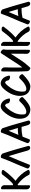

<svg xmlns="http://www.w3.org/2000/svg" viewBox="2246 -3107 874 5406"><g transform="rotate(-90 2683.0 -404.0)"><path d="M70.3 -38.1C81.1 -22.5 93.8 -10.7 108.4 -2.9C117.2 2 127.9 4.9 140.6 4.9H146.5C161.1 3.9 168.9 -4.9 168.9 -22.5C168.9 -75.2 168.9 -127.9 169.9 -181.6C169.9 -235.4 169.9 -288.1 170.9 -340.8C173.8 -342.8 176.8 -343.8 180.7 -343.8C186.5 -343.8 194.3 -340.8 204.1 -335C257.8 -294.9 307.6 -249 351.6 -197.3C395.5 -145.5 432.6 -88.9 462.9 -28.3C466.8 -20.5 473.6 -14.6 482.4 -10.7C491.2 -5.9 502 -2.9 512.7 -2C517.6 -1 522.5 -1 527.3 -1C539.1 -1 550.8 -2.9 562.5 -5.9C579.1 -10.7 590.8 -18.6 597.7 -28.3C600.6 -33.2 602.5 -38.1 602.5 -43C602.5 -47.9 601.6 -52.7 598.6 -57.6C563.5 -127.9 519.5 -192.4 467.8 -250C416 -307.6 358.4 -359.4 294.9 -404.3C313.5 -420.9 333 -437.5 351.6 -454.1C370.1 -470.7 387.7 -488.3 405.3 -506.8C439.5 -542 472.7 -579.1 503.9 -617.2C534.2 -655.3 564.5 -694.3 593.8 -734.4C597.7 -741.2 600.6 -747.1 601.6 -752V-755.9C601.6 -759.8 600.6 -762.7 599.6 -765.6C595.7 -776.4 585.9 -784.2 570.3 -789.1C557.6 -793.9 543.9 -795.9 529.3 -795.9H521.5C510.7 -794.9 500 -793 490.2 -789.1C480.5 -785.2 473.6 -779.3 468.8 -772.5C440.4 -733.4 411.1 -695.3 380.9 -658.2C350.6 -620.1 319.3 -584 285.2 -549.8C266.6 -531.2 248 -512.7 229.5 -495.1C212.9 -480.5 195.3 -472.7 178.7 -472.7C175.8 -472.7 173.8 -472.7 170.9 -473.6V-597.7C171.9 -639.6 171.9 -680.7 171.9 -721.7C171.9 -739.3 167 -755.9 156.2 -770.5C145.5 -785.2 132.8 -796.9 118.2 -804.7C109.4 -809.6 97.7 -812.5 85 -812.5H80.1C65.4 -811.5 58.6 -802.7 57.6 -785.2C57.6 -668.9 57.6 -551.8 56.6 -435.5C56.6 -319.3 56.6 -202.1 55.7 -85.9C55.7 -69.3 60.5 -52.7 70.3 -38.1Z M650.4 -38.1C659.2 -26.4 668.9 -17.6 679.7 -10.7C687.5 -5.9 699.2 -2 715.8 1C718.8 2 721.7 2 724.6 2H726.6C737.3 2 744.1 -3.9 749 -14.6C784.2 -109.4 822.3 -204.1 862.3 -296.9C902.3 -389.6 945.3 -491.2 990.2 -599.6C1027.3 -481.4 1057.6 -377.9 1082 -290C1107.4 -203.1 1128.9 -127 1147.5 -61.5C1151.4 -46.9 1160.2 -31.2 1173.8 -13.7C1194.3 10.7 1219.7 8.8 1224.6 8.8C1238.3 8.8 1250 4.9 1260.7 -2.9C1273.4 -10.7 1279.3 -21.5 1279.3 -34.2C1279.3 -38.1 1278.3 -42 1277.3 -45.9C1251 -144.5 1220.7 -252.9 1185.5 -372.1C1152.3 -492.2 1112.3 -620.1 1066.4 -757.8C1063.5 -770.5 1055.7 -782.2 1043 -792C1030.3 -801.8 1018.6 -808.6 1005.9 -813.5C996.1 -816.4 983.4 -818.4 968.8 -818.4C955.1 -818.4 945.3 -813.5 939.5 -802.7C891.6 -670.9 840.8 -547.9 789.1 -431.6C737.3 -315.4 689.5 -198.2 644.5 -79.1C642.6 -74.2 641.6 -69.3 641.6 -64.5C641.6 -55.7 644.5 -46.9 650.4 -38.1Z M1364.3 -38.1C1373 -26.4 1382.8 -17.6 1393.6 -10.7C1401.4 -5.9 1413.1 -2 1429.7 1C1432.6 2 1435.5 2 1438.5 2H1440.4C1451.2 2 1458 -3.9 1462.9 -14.6C1487.3 -79.1 1511.7 -142.6 1538.1 -206.1C1571.3 -212.9 1604.5 -219.7 1638.7 -224.6C1672.9 -230.5 1719.7 -233.4 1779.3 -233.4H1812.5C1831.1 -169.9 1846.7 -112.3 1861.3 -61.5C1865.2 -46.9 1874 -31.2 1887.7 -13.7C1908.2 10.7 1933.6 8.8 1938.5 8.8C1952.1 8.8 1963.9 4.9 1974.6 -2.9C1987.3 -10.7 1993.2 -21.5 1993.2 -34.2C1993.2 -38.1 1992.2 -42 1991.2 -45.9C1964.8 -144.5 1934.6 -252.9 1899.4 -372.1C1866.2 -492.2 1826.2 -620.1 1780.3 -757.8C1777.3 -770.5 1769.5 -782.2 1756.8 -792C1744.1 -801.8 1732.4 -808.6 1719.7 -813.5C1710 -816.4 1698.2 -818.4 1683.6 -818.4H1682.6C1668.9 -818.4 1659.2 -813.5 1653.3 -802.7C1605.5 -670.9 1554.7 -547.9 1502.9 -431.6C1451.2 -315.4 1403.3 -198.2 1358.4 -79.1C1356.4 -74.2 1355.5 -69.3 1355.5 -64.5C1355.5 -55.7 1358.4 -46.9 1364.3 -38.1ZM1587.9 -324.2C1625 -409.2 1664.1 -501 1704.1 -599.6C1734.4 -502.9 1760.7 -416 1782.2 -339.8C1721.7 -339.8 1673.8 -336.9 1639.6 -332C1623 -329.1 1605.5 -327.1 1587.9 -324.2Z M2128.9 -50.8C2153.3 -30.3 2179.7 -14.6 2208 -3.9C2238.3 6.8 2268.6 11.7 2298.8 12.7C2309.6 12.7 2321.3 11.7 2332 10.7C2353.5 7.8 2374 2.9 2394.5 -5.9C2424.8 -18.6 2454.1 -35.2 2480.5 -53.7C2510.7 -74.2 2539.1 -96.7 2565.4 -120.1C2591.8 -144.5 2618.2 -168.9 2643.6 -195.3C2650.4 -202.1 2653.3 -210 2653.3 -218.8V-222.7C2652.3 -227.5 2650.4 -232.4 2647.5 -237.3C2638.7 -253.9 2629.9 -265.6 2621.1 -274.4C2614.3 -280.3 2607.4 -285.2 2600.6 -290C2592.8 -293.9 2585 -296.9 2576.2 -299.8C2573.2 -300.8 2570.3 -300.8 2567.4 -300.8C2562.5 -300.8 2558.6 -299.8 2554.7 -298.8C2542 -294.9 2534.2 -288.1 2530.3 -284.2L2523.4 -277.3C2506.8 -258.8 2488.3 -240.2 2469.7 -222.7C2451.2 -205.1 2432.6 -188.5 2413.1 -173.8C2390.6 -157.2 2367.2 -142.6 2343.8 -129.9C2319.3 -117.2 2293 -107.4 2266.6 -102.5C2255.9 -100.6 2246.1 -99.6 2237.3 -99.6C2234.4 -99.6 2225.6 -98.6 2206.1 -106.4C2182.6 -115.2 2168.9 -131.8 2166 -156.2C2163.1 -177.7 2162.1 -197.3 2162.1 -215.8V-226.6C2163.1 -299.8 2178.7 -370.1 2210 -437.5C2241.2 -504.9 2280.3 -566.4 2327.1 -620.1C2339.8 -634.8 2354.5 -650.4 2370.1 -666C2385.7 -681.6 2403.3 -693.4 2421.9 -700.2C2448.2 -682.6 2462.9 -668 2467.8 -656.2C2470.7 -643.6 2473.6 -631.8 2475.6 -621.1C2478.5 -604.5 2486.3 -590.8 2501 -580.1C2515.6 -571.3 2530.3 -565.4 2545.9 -560.5C2550.8 -559.6 2556.6 -558.6 2563.5 -558.6C2570.3 -558.6 2579.1 -559.6 2588.9 -560.5C2605.5 -562.5 2613.3 -569.3 2613.3 -582C2613.3 -584 2613.3 -585.9 2612.3 -588.9C2606.4 -621.1 2596.7 -653.3 2583 -684.6C2568.4 -716.8 2549.8 -744.1 2525.4 -766.6C2501 -791 2469.7 -807.6 2431.6 -817.4C2418.9 -820.3 2407.2 -821.3 2395.5 -821.3C2389.6 -821.3 2383.8 -821.3 2377.9 -820.3C2360.4 -817.4 2342.8 -812.5 2325.2 -803.7C2298.8 -791 2276.4 -773.4 2255.9 -752.9C2235.4 -731.4 2215.8 -709 2198.2 -686.5C2180.7 -665 2164.1 -642.6 2149.4 -618.2C2133.8 -593.8 2119.1 -569.3 2106.4 -543.9C2082 -495.1 2064.5 -443.4 2052.7 -388.7C2045.9 -354.5 2042 -320.3 2042 -286.1C2042 -265.6 2043 -244.1 2045.9 -223.6C2050.8 -190.4 2059.6 -159.2 2072.3 -128.9C2085 -99.6 2103.5 -73.2 2128.9 -50.8Z M2773.4 -50.8C2797.9 -30.3 2824.2 -14.6 2852.5 -3.9C2882.8 6.8 2913.1 11.7 2943.4 12.7C2954.1 12.7 2965.8 11.7 2976.6 10.7C2998 7.8 3018.6 2.9 3039.1 -5.9C3069.3 -18.6 3098.6 -35.2 3125 -53.7C3155.3 -74.2 3183.6 -96.7 3210 -120.1C3236.3 -144.5 3262.7 -168.9 3288.1 -195.3C3294.9 -202.1 3297.9 -210 3297.9 -218.8V-222.7C3296.9 -227.5 3294.9 -232.4 3292 -237.3C3283.2 -253.9 3274.4 -265.6 3265.6 -274.4C3258.8 -280.3 3252 -285.2 3245.1 -290C3237.3 -293.9 3229.5 -296.9 3220.7 -299.8C3217.8 -300.8 3214.8 -300.8 3211.9 -300.8C3207 -300.8 3203.1 -299.8 3199.2 -298.8C3186.5 -294.9 3178.7 -288.1 3174.8 -284.2L3168 -277.3C3151.4 -258.8 3132.8 -240.2 3114.3 -222.7C3095.7 -205.1 3077.1 -188.5 3057.6 -173.8C3035.2 -157.2 3011.7 -142.6 2988.3 -129.9C2963.9 -117.2 2937.5 -107.4 2911.1 -102.5C2900.4 -100.6 2890.6 -99.6 2881.8 -99.6C2878.9 -99.6 2870.1 -98.6 2850.6 -106.4C2827.1 -115.2 2813.5 -131.8 2810.5 -156.2C2807.6 -177.7 2806.6 -197.3 2806.6 -215.8V-226.6C2807.6 -299.8 2823.2 -370.1 2854.5 -437.5C2885.7 -504.9 2924.8 -566.4 2971.7 -620.1C2984.4 -634.8 2999 -650.4 3014.6 -666C3030.3 -681.6 3047.9 -693.4 3066.4 -700.2C3092.8 -682.6 3107.4 -668 3112.3 -656.2C3115.2 -643.6 3118.2 -631.8 3120.1 -621.1C3123 -604.5 3130.9 -590.8 3145.5 -580.1C3160.2 -571.3 3174.8 -565.4 3190.4 -560.5C3195.3 -559.6 3201.2 -558.6 3208 -558.6C3214.8 -558.6 3223.6 -559.6 3233.4 -560.5C3250 -562.5 3257.8 -569.3 3257.8 -582C3257.8 -584 3257.8 -585.9 3256.8 -588.9C3251 -621.1 3241.2 -653.3 3227.5 -684.6C3212.9 -716.8 3194.3 -744.1 3169.9 -766.6C3145.5 -791 3114.3 -807.6 3076.2 -817.4C3063.5 -820.3 3051.8 -821.3 3040 -821.3C3034.2 -821.3 3028.3 -821.3 3022.5 -820.3C3004.9 -817.4 2987.3 -812.5 2969.7 -803.7C2943.4 -791 2920.9 -773.4 2900.4 -752.9C2879.9 -731.4 2860.4 -709 2842.8 -686.5C2825.2 -665 2808.6 -642.6 2793.9 -618.2C2778.3 -593.8 2763.7 -569.3 2751 -543.9C2726.6 -495.1 2709 -443.4 2697.3 -388.7C2690.4 -354.5 2686.5 -320.3 2686.5 -286.1C2686.5 -265.6 2687.5 -244.1 2690.4 -223.6C2695.3 -190.4 2704.1 -159.2 2716.8 -128.9C2729.5 -99.6 2748 -73.2 2773.4 -50.8Z M3418.9 -7.8C3425.8 -2.9 3436.5 2.9 3451.2 8.8C3456.1 11.7 3460.9 12.7 3465.8 12.7C3472.7 12.7 3479.5 9.8 3484.4 3.9C3506.8 -22.5 3529.3 -47.9 3551.8 -72.3C3574.2 -97.7 3596.7 -124 3617.2 -150.4C3639.6 -178.7 3660.2 -209 3680.7 -240.2L3741.2 -332C3762.7 -366.2 3784.2 -399.4 3806.6 -433.6C3829.1 -467.8 3850.6 -502 3873 -536.1C3873 -519.5 3873 -502 3874 -485.4V-434.6C3874 -374 3874 -313.5 3873 -252C3873 -204.1 3872.1 -149.4 3871.1 -88.9V-85.9C3871.1 -70.3 3876 -54.7 3885.7 -40C3896.5 -25.4 3909.2 -13.7 3923.8 -5.9C3932.6 -1 3943.4 2 3956.1 2H3961.9C3976.6 1 3983.4 -7.8 3983.4 -24.4C3985.4 -84 3986.3 -144.5 3986.3 -205.1C3985.4 -252.9 3985.4 -306.6 3985.4 -366.2V-640.6C3985.4 -670.9 3988.3 -700.2 3995.1 -728.5C3996.1 -731.4 3996.1 -734.4 3996.1 -737.3C3996.1 -752 3988.3 -768.6 3973.6 -786.1C3955.1 -807.6 3936.5 -819.3 3917 -821.3H3914.1C3909.2 -821.3 3904.3 -820.3 3899.4 -818.4C3893.6 -815.4 3888.7 -811.5 3883.8 -804.7C3841.8 -742.2 3800.8 -679.7 3760.7 -616.2L3637.7 -426.8C3619.1 -398.4 3599.6 -369.1 3581.1 -339.8C3562.5 -310.5 3542 -282.2 3520.5 -254.9C3515.6 -248 3509.8 -240.2 3503.9 -233.4L3486.3 -212.9C3485.4 -275.4 3484.4 -337.9 3484.4 -401.4V-463.9C3485.4 -547.9 3486.3 -631.8 3489.3 -715.8C3489.3 -732.4 3484.4 -749 3473.6 -763.7C3462.9 -779.3 3450.2 -791 3435.5 -798.8C3425.8 -803.7 3414.1 -806.6 3401.4 -806.6H3397.5C3382.8 -805.7 3376 -795.9 3375 -779.3C3372.1 -671.9 3371.1 -564.5 3371.1 -458V-430.7C3371.1 -314.5 3374 -198.2 3380.9 -82C3381.8 -67.4 3384.8 -53.7 3391.6 -41C3398.4 -28.3 3407.2 -17.6 3418.9 -7.8Z M4106.4 -38.1C4117.2 -22.5 4129.9 -10.7 4144.5 -2.9C4153.3 2 4164.1 4.9 4176.8 4.9H4182.6C4197.3 3.9 4205.1 -4.9 4205.1 -22.5C4205.1 -75.2 4205.1 -127.9 4206.1 -181.6C4206.1 -235.4 4206.1 -288.1 4207 -340.8C4210 -342.8 4212.9 -343.8 4216.8 -343.8C4222.7 -343.8 4230.5 -340.8 4240.2 -335C4293.9 -294.9 4343.8 -249 4387.7 -197.3C4431.6 -145.5 4468.8 -88.9 4499 -28.3C4502.9 -20.5 4509.8 -14.6 4518.6 -10.7C4527.3 -5.9 4538.1 -2.9 4548.8 -2C4553.7 -1 4558.6 -1 4563.5 -1C4575.2 -1 4586.9 -2.9 4598.6 -5.9C4615.2 -10.7 4627 -18.6 4633.8 -28.3C4636.7 -33.2 4638.7 -38.1 4638.7 -43C4638.7 -47.9 4637.7 -52.7 4634.8 -57.6C4599.6 -127.9 4555.7 -192.4 4503.9 -250C4452.1 -307.6 4394.5 -359.4 4331.1 -404.3C4349.6 -420.9 4369.1 -437.5 4387.7 -454.1C4406.2 -470.7 4423.8 -488.3 4441.4 -506.8C4475.6 -542 4508.8 -579.1 4540 -617.2C4570.3 -655.3 4600.6 -694.3 4629.9 -734.4C4633.8 -741.2 4636.7 -747.1 4637.7 -752V-755.9C4637.7 -759.8 4636.7 -762.7 4635.7 -765.6C4631.8 -776.4 4622.1 -784.2 4606.4 -789.1C4593.8 -793.9 4580.1 -795.9 4565.4 -795.9H4557.6C4546.9 -794.9 4536.1 -793 4526.4 -789.1C4516.6 -785.2 4509.8 -779.3 4504.9 -772.5C4476.6 -733.4 4447.3 -695.3 4417 -658.2C4386.7 -620.1 4355.5 -584 4321.3 -549.8C4302.7 -531.2 4284.2 -512.7 4265.6 -495.1C4249 -480.5 4231.4 -472.7 4214.8 -472.7C4211.9 -472.7 4210 -472.7 4207 -473.6V-597.7C4208 -639.6 4208 -680.7 4208 -721.7C4208 -739.3 4203.1 -755.9 4192.4 -770.5C4181.6 -785.2 4168.9 -796.9 4154.3 -804.7C4145.5 -809.6 4133.8 -812.5 4121.1 -812.5H4116.2C4101.6 -811.5 4094.7 -802.7 4093.8 -785.2C4093.8 -668.9 4093.8 -551.8 4092.8 -435.5C4092.8 -319.3 4092.8 -202.1 4091.8 -85.9C4091.8 -69.3 4096.7 -52.7 4106.4 -38.1Z M4709 -38.1C4717.8 -26.4 4727.5 -17.6 4738.3 -10.7C4746.1 -5.9 4757.8 -2 4774.4 1C4777.3 2 4780.3 2 4783.2 2H4785.2C4795.9 2 4802.7 -3.9 4807.6 -14.6C4832 -79.1 4856.4 -142.6 4882.8 -206.1C4916 -212.9 4949.2 -219.7 4983.4 -224.6C5017.6 -230.5 5064.5 -233.4 5124 -233.4H5157.2C5175.8 -169.9 5191.4 -112.3 5206.1 -61.5C5210 -46.9 5218.8 -31.2 5232.4 -13.7C5252.9 10.7 5278.3 8.8 5283.2 8.8C5296.9 8.8 5308.6 4.9 5319.3 -2.9C5332 -10.7 5337.9 -21.5 5337.9 -34.2C5337.9 -38.1 5336.9 -42 5335.9 -45.9C5309.6 -144.5 5279.3 -252.9 5244.1 -372.1C5210.9 -492.2 5170.9 -620.1 5125 -757.8C5122.1 -770.5 5114.3 -782.2 5101.6 -792C5088.9 -801.8 5077.1 -808.6 5064.5 -813.5C5054.7 -816.4 5043 -818.4 5028.3 -818.4H5027.3C5013.7 -818.4 5003.9 -813.5 4998 -802.7C4950.2 -670.9 4899.4 -547.9 4847.7 -431.6C4795.9 -315.4 4748 -198.2 4703.1 -79.1C4701.2 -74.2 4700.2 -69.3 4700.2 -64.5C4700.2 -55.7 4703.1 -46.9 4709 -38.1ZM4932.6 -324.2C4969.7 -409.2 5008.8 -501 5048.8 -599.6C5079.1 -502.9 5105.5 -416 5127 -339.8C5066.4 -339.8 5018.6 -336.9 4984.4 -332C4967.8 -329.1 4950.2 -327.1 4932.6 -324.2Z"/></g></svg>

Font: ChillSide Comic
Style: Regular
Weight: 400
Designer: Koroletov, Abay Emes
Version: Version 1.000